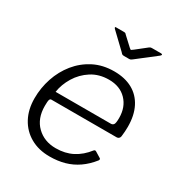

<svg xmlns="http://www.w3.org/2000/svg" viewBox="-177 -864 932 995"><g transform="rotate(30 289.5 -366.0)"><path d="M264 10Q198 10 149 -18Q100 -46 73 -96Q46 -146 46 -213Q46 -275 65.5 -333.5Q85 -392 122.5 -438.5Q160 -485 213.5 -512.5Q267 -540 335 -540Q399 -540 444.5 -515Q490 -490 514.5 -442Q539 -394 539 -326Q539 -312 538 -297.5Q537 -283 535 -267Q534 -260 529 -255Q524 -250 516 -250H125Q118 -250 115 -241.5Q112 -233 112 -205Q112 -130 156.5 -86.5Q201 -43 270 -43Q326 -43 369.5 -65.5Q413 -88 447 -132Q451 -136 454.5 -135.5Q458 -135 461 -133L492 -114Q501 -110 495 -100Q465 -62 429.5 -37.5Q394 -13 353 -1.5Q312 10 264 10ZM455 -296Q465 -296 471 -304Q477 -312 477 -343Q477 -408 438 -448.5Q399 -489 333 -489Q274 -489 229.5 -460.5Q185 -432 158 -387.5Q131 -343 124 -296ZM428 -737Q434 -741 437.5 -741.5Q441 -742 446 -742H497Q504 -742 505 -738.5Q506 -735 499 -729L387 -642Q383 -639 379 -636.5Q375 -634 368 -634H338Q329 -634 325 -637.5Q321 -641 317 -646L227 -732Q223 -737 223 -739.5Q223 -742 228 -742H275Q281 -742 284 -740.5Q287 -739 291 -734L344 -685Q352 -678 354 -679.5Q356 -681 366 -688Z"/></g></svg>

Font: Libre Franklin Light
Style: Italic
Weight: 300
Italic angle: -8°
Designer: Pablo Impallari, Rodrigo Fuenzalida, Nhung Nguyen
Foundry: Impallari Type
Version: Version 3.000